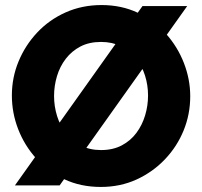

<svg xmlns="http://www.w3.org/2000/svg" viewBox="-20 -734 799 760"><path d="M379 6Q299 6 234.5 -24.5Q170 -55 123.5 -106.5Q77 -158 52 -222.5Q27 -287 27 -356Q27 -427 53.5 -491Q80 -555 127.5 -605.5Q175 -656 240 -685Q305 -714 382 -714Q461 -714 525.5 -683.5Q590 -653 636.5 -601Q683 -549 708 -484.5Q733 -420 733 -353Q733 -282 707 -218Q681 -154 633 -103.5Q585 -53 520.5 -23.5Q456 6 379 6ZM194 -354Q194 -313 206 -274.5Q218 -236 241.5 -206Q265 -176 300 -158Q335 -140 380 -140Q427 -140 462 -158.5Q497 -177 520 -208Q543 -239 554.5 -277.5Q566 -316 566 -356Q566 -397 554 -435Q542 -473 518 -503.5Q494 -534 459 -551Q424 -568 380 -568Q333 -568 298.5 -550Q264 -532 240.5 -501.5Q217 -471 205.5 -432.5Q194 -394 194 -354ZM721 -710 216 0H39L544 -710Z"/></svg>

Font: Raleway Thin ExtraBold
Style: Regular
Weight: 800
Version: Version 4.026